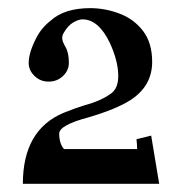

<svg xmlns="http://www.w3.org/2000/svg" viewBox="-20 -447 427 467"><path d="M367.2 0H35.6Q35.6 -130.9 134.3 -172.4Q160.2 -183.1 185.5 -190.9Q226.1 -201.7 251 -220.2Q267.6 -232.9 267.6 -262.2Q267.6 -298.3 247.1 -342.8Q219.7 -399.9 180.7 -399.9Q170.9 -399.9 158 -392.3Q145 -384.8 134.8 -366.7Q131.3 -360.8 131.3 -354.5Q131.3 -346.2 139.4 -332.5Q147.5 -318.8 147.5 -293.9Q147.5 -275.9 133.3 -262.2Q119.1 -248.5 98.1 -248.5Q78.1 -248.5 64 -262.2Q49.8 -275.9 49.8 -293.9Q49.8 -318.4 67.4 -353Q80.1 -378.9 103.5 -397Q136.7 -427.2 199.7 -427.2H201.2Q237.8 -426.8 272.2 -413.3Q306.6 -399.9 328.4 -371.1Q350.1 -342.3 350.1 -296.4Q350.1 -237.8 297.4 -203.6Q262.2 -181.2 195.3 -161.6Q124 -142.6 124 -122.1Q124 -97.7 135.7 -84.5H313.5Q313.5 -94.7 312 -108.4L347.7 -117.2Z"/></svg>

Font: Quaaykop
Style: Medium
Weight: 500
Designer: Tup Wanders
Foundry: Free font, DO NOT SELL
Version: Version 1.00;July 31, 2023;FontCreator 11.5.0.2430 64-bit